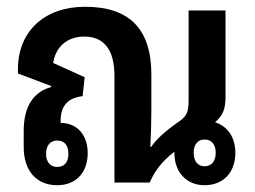

<svg xmlns="http://www.w3.org/2000/svg" viewBox="-20 -539 752 567"><path d="M149 8C204 8 239 -29 239 -87C239 -140 208 -176 159 -176V-182C159 -227 181 -250 224 -255L230 -311L137 -353C144 -400 178 -431 229 -431C287 -431 318 -392 318 -315V0H422C438 -36 458 -62 495 -91V-88C495 -29 532 8 584 8C639 8 675 -29 675 -88C675 -134 652 -166 615 -178C639 -198 646 -218 646 -254V-508H537V-244C537 -206 532 -195 500 -174C470 -153 443 -129 426 -105H424C426 -149 427 -180 427 -216V-318C427 -452 364 -519 231 -519C111 -519 33 -446 33 -335V-322L131 -285V-282C78 -267 50 -224 50 -152V-105C50 -33 89 8 149 8ZM584 -48C564 -48 552 -63 552 -88C552 -112 564 -127 584 -127C605 -127 617 -112 617 -88C617 -63 605 -48 584 -48ZM149 -46C129 -46 116 -60 116 -85C116 -110 129 -124 149 -124C170 -124 182 -110 182 -85C182 -60 170 -46 149 -46Z"/></svg>

Font: Noto Sans Thai Looped UI Narrow Medium
Style: Regular
Weight: 500
Width: 4
Designer: Cadson Demak Team
Foundry: Cadson Demak Co., Ltd.
Version: Version 1.000